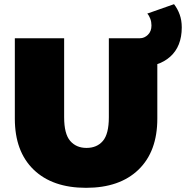

<svg xmlns="http://www.w3.org/2000/svg" viewBox="-20 -883 890 919"><path d="M392 16Q231 16 141 -71Q51 -158 51 -315V-700H287V-322Q287 -242 316 -208.5Q345 -175 394 -175Q444 -175 472.5 -208.5Q501 -242 501 -322V-700H733V-315Q733 -158 643 -71Q553 16 392 16ZM610 -562V-700H650Q671 -700 688 -716.5Q705 -733 705 -761Q705 -778 699.5 -793Q694 -808 685 -818L813 -863Q830 -841 840 -813.5Q850 -786 850 -752Q850 -661 794.5 -611.5Q739 -562 640 -562Z"/></svg>

Font: MOST Montserrat Black
Style: Regular
Weight: 900
Designer: Julieta Ulanovsky
Foundry: Julieta Ulanovsky
Version: Version 8.000;March 11, 2024;FontCreator 15.0.0.2926 64-bit